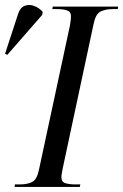

<svg xmlns="http://www.w3.org/2000/svg" viewBox="-83 -740 488 760"><path d="M-25 0 -24 -10H-4Q25 -10 44 -19.5Q63 -29 71 -67L194 -640Q196 -653 197 -661.5Q198 -670 198 -675Q198 -693 183.5 -698.5Q169 -704 142 -704H124L126 -714H385L383 -704H363Q334 -704 314.5 -694Q295 -684 287 -643L166 -77Q164 -66 162 -55.5Q160 -45 160 -39Q160 -20 175.5 -15Q191 -10 217 -10H235L233 0ZM-54 -523 -63 -527 -12 -683Q-4 -709 13.5 -716.5Q31 -724 51 -717Q71 -710 86 -693L84 -681Z"/></svg>

Font: Noto Serif Display Condensed
Style: Italic
Weight: 400
Width: 3
Italic angle: -12°
Designer: Monotype Design Team
Foundry: Monotype Imaging Inc.
Version: Version 2.009